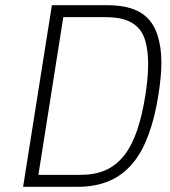

<svg xmlns="http://www.w3.org/2000/svg" viewBox="-20 -720 655 740"><path d="M69 0H279C373 0 444 -31 495 -95C541 -151 573 -243 590 -351C598 -400 602 -442 602 -479C602 -523 596 -558 586 -588C556 -676 483 -700 390 -700H180ZM128 -46 224 -654H383C447 -654 517 -642 540 -563C547 -538 551 -508 551 -473C551 -437 547 -396 540 -351C524 -250 498 -172 461 -124C417 -67 362 -46 287 -46Z"/></svg>

Font: Arthouse Owned Light
Style: Italic
Weight: 300
Italic angle: -10°
Designer: Jeremy Tribby
Foundry: Tribby Type
Version: Version 1.000;PS 001.000;hotconv 1.0.88;makeotf.lib2.5.64775